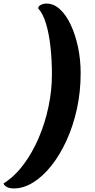

<svg xmlns="http://www.w3.org/2000/svg" viewBox="-131 -838 535 1076"><path d="M-54 218Q-76 218 -91.5 210.5Q-107 203 -111 190Q-49 151 1 84Q51 17 86.5 -66.5Q122 -150 141 -241Q160 -332 160 -419Q160 -501 152 -574.5Q144 -648 127 -705Q110 -762 83 -791Q83 -803 97.5 -810.5Q112 -818 130 -818Q170 -818 204.5 -786.5Q239 -755 265 -700Q291 -645 306 -575Q321 -505 321 -428Q321 -323 300 -227.5Q279 -132 242 -51Q205 30 157 90.5Q109 151 55 184.5Q1 218 -54 218Z"/></svg>

Font: Sansita Swashed Light
Style: Bold
Weight: 700
Version: Version 1.003